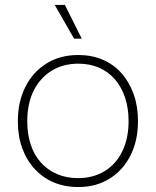

<svg xmlns="http://www.w3.org/2000/svg" viewBox="-20 -747 629 775"><path d="M296 8Q241 8 196.5 -11Q152 -30 119.5 -65.5Q87 -101 69.5 -149.5Q52 -198 52 -257Q52 -336 82.5 -396.5Q113 -457 168 -491Q223 -525 296 -525Q350 -525 394.5 -506Q439 -487 470.5 -451.5Q502 -416 519.5 -367Q537 -318 537 -258Q537 -180 507 -120Q477 -60 422.5 -26Q368 8 296 8ZM295 -28Q356 -28 402 -56Q448 -84 473.5 -136Q499 -188 499 -258Q499 -310 485 -352.5Q471 -395 444.5 -426Q418 -457 380.5 -473.5Q343 -490 296 -490Q235 -490 188.5 -461.5Q142 -433 116 -381Q90 -329 90 -257Q90 -206 104 -163.5Q118 -121 145 -91Q172 -61 210 -44.5Q248 -28 295 -28ZM279 -591 201 -727H242L310 -591Z"/></svg>

Font: Mona Sans ExtraLight
Style: Regular
Weight: 200
Designer: Deni Anggara
Foundry: GitHub
Version: Version 2.000